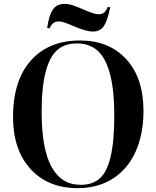

<svg xmlns="http://www.w3.org/2000/svg" viewBox="-20 -952 803 986"><path d="M457 -790Q423.3 -790 362.8 -815.9Q323.7 -832.5 308.8 -837.2Q293.9 -841.8 282.2 -841.8Q266.1 -841.8 255.4 -834.7Q244.6 -827.6 233.9 -806.2L222.2 -809.1Q232.4 -877.9 252.9 -905Q273.4 -932.1 312 -932.1Q331.1 -932.1 349.9 -926.3Q368.7 -920.4 402.8 -905.8Q439.9 -889.6 456.5 -884.3Q473.1 -878.9 486.8 -878.9Q503.4 -878.9 513.7 -886.7Q523.9 -894.5 534.2 -917L545.9 -914.1Q530.8 -840.8 511.5 -815.4Q492.2 -790 457 -790ZM378.9 14.2Q226.1 14.2 136.5 -84.5Q46.9 -183.1 46.9 -351.1Q46.9 -538.1 138.4 -641.1Q230 -744.1 391.1 -744.1Q540 -744.1 628.4 -647.9Q716.8 -551.8 716.8 -382.8Q716.8 -263.2 676.5 -173.6Q636.2 -84 559.6 -34.9Q482.9 14.2 378.9 14.2ZM395 -2.9Q456.1 -2.9 492.9 -36.4Q529.8 -69.8 548.3 -148.2Q566.9 -226.6 566.9 -358.9Q566.9 -490.7 544.4 -573.5Q522 -656.2 480.2 -692.6Q438.5 -729 375 -729Q313.5 -729 274.4 -695.3Q235.4 -661.6 214.6 -583Q193.8 -504.4 193.8 -376Q193.8 -2.9 395 -2.9Z"/></svg>

Font: Display Semibold
Style: Regular
Weight: 600
Designer: Latin by Veronika Burian and Jose Scaglione. Greek by Irene Vlachou. Cyrillic by Vera Evstafieva.
Foundry: TypeTogether
Version: Version 3.002